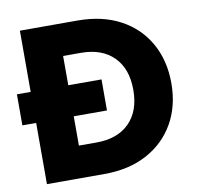

<svg xmlns="http://www.w3.org/2000/svg" viewBox="-79 -783 889 865"><g transform="rotate(-10 366.0 -351.0)"><path d="M4 -422H67V-702H330Q443 -702 525.5 -658Q608 -614 653 -534.5Q698 -455 698 -351Q698 -247 653 -168Q608 -89 525.5 -44.5Q443 0 330 0H67V-280H4ZM320 -146Q416 -146 470 -200Q524 -254 524 -351Q524 -448 470 -502Q416 -556 320 -556H239V-422H391V-280H239V-146Z"/></g></svg>

Font: Poppins
Style: Bold
Weight: 700
Designer: Ninad Kale (Devanagari), Jonny Pinhorn (Latin)
Version: Version 5.002